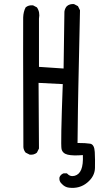

<svg xmlns="http://www.w3.org/2000/svg" viewBox="-20 -784 540 936"><path d="M317 131Q296 129 280 111Q267 99 270 80Q276 66 290 61H306Q322 79 344 73Q366 67 376 42.5Q386 18 384 -28Q335 -24 310 -30Q285 -36 280 -57.5Q275 -79 286 -374L168 -380L170 -60L160 -40Q146 -28 125 -30L105 -40Q95 -52 94 -67Q92 -671 93 -699Q94 -727 105 -748Q119 -760 141 -758L160 -748Q176 -725 170 -693V-458L290 -450L294 -727Q296 -743 306 -754Q320 -766 341 -764L360 -754L370 -734Q364 -444 362 -363Q360 -282 358 -87Q399 -87 419.5 -83.5Q440 -80 442 -43Q444 -6 443 35Q442 76 405 106.5Q368 137 317 131Z"/></svg>

Font: NaniFont Regular
Style: Regular
Weight: 400
Designer: Nanigashitei
Version: Version 1.036